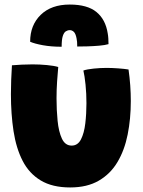

<svg xmlns="http://www.w3.org/2000/svg" viewBox="-20 -792 629 844"><path d="M346.5 -482Q362.5 -487.5 391.8 -490.5Q421 -493.5 448.5 -493.5Q471.5 -493.5 499.2 -491.5Q527 -489.5 545 -486.5Q550 -451.5 552.5 -416.8Q555 -382 555 -348Q555 -269.5 541.2 -200.8Q527.5 -132 496.5 -79.8Q465.5 -27.5 414.2 2.2Q363 32 288.5 32Q210 32 159 1.2Q108 -29.5 79.5 -85Q51 -140.5 39.5 -215.5Q28 -290.5 28 -378.5Q28 -409 29.2 -440.8Q30.5 -472.5 32.5 -505Q49 -506.5 75.2 -507.8Q101.5 -509 123 -509Q154.5 -509 186.2 -506Q218 -503 236 -497.5Q233.5 -470.5 231 -434.2Q228.5 -398 228.5 -359.5Q228.5 -308.5 233.2 -260.8Q238 -213 252.2 -182.5Q266.5 -152 295 -152Q322 -152 336 -179.5Q350 -207 355 -249.8Q360 -292.5 360 -338Q360 -381 356 -420Q352 -459 346.5 -482ZM112.5 -608.5Q112.5 -681.5 159 -726.8Q205.5 -772 286.5 -772Q364 -772 404 -739.2Q444 -706.5 453.5 -645.5Q455.5 -634.5 456.2 -622.8Q457 -611 457 -598Q442 -593.5 416.2 -591.2Q390.5 -589 364 -588.2Q337.5 -587.5 319.5 -587.5Q319.5 -599 318.8 -607.8Q318 -616.5 316.5 -623.5Q312.5 -644.5 304.5 -652Q296.5 -659.5 287 -659.5Q277.5 -659.5 269.2 -654.2Q261 -649 256 -633.5Q251 -618 251 -586.5Q205.5 -586.5 168.5 -593.2Q131.5 -600 112.5 -608.5Z"/></svg>

Font: Grandstander Thin Black
Style: Regular
Weight: 900
Version: Version 1.200